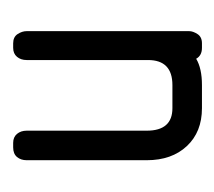

<svg xmlns="http://www.w3.org/2000/svg" viewBox="-38 -296 334 299"><g transform="rotate(90 129.5 -147.0)"><path d="M203 0Q194 0 189 -6Q184 -12 184 -21V-208Q184 -248 149 -248H113Q74 -248 74 -210V-21Q74 -12 69 -6Q64 0 55 0H48Q38 0 33.5 -7Q29 -14 29 -21V-274Q29 -280 33.5 -287Q38 -294 48 -294H55Q67 -294 72 -285Q87 -294 113 -294H149Q186 -294 208 -270.5Q230 -247 230 -208V-21Q230 -12 225 -6Q220 0 210 0Z"/></g></svg>

Font: Chathura ExtraBold
Style: Regular
Weight: 800
Designer: Appaji Ambarisha Darbha
Foundry: Aditya Fonts
Version: Version 1.002 2016